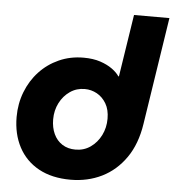

<svg xmlns="http://www.w3.org/2000/svg" viewBox="-53 -779 761 839"><g transform="rotate(5 328.0 -359.5)"><path d="M287 11.3Q205.3 11.3 147.5 -20.3Q89.7 -52 59.2 -109.3Q28.7 -166.7 28.7 -241.7Q28.7 -300 48.7 -351.5Q68.7 -403 104.8 -441.8Q141 -480.7 190.3 -502.8Q239.7 -525 298 -525Q340.3 -525 371.7 -514.5Q403 -504 424.3 -488.5Q445.7 -473 456 -457H458.7L501 -730H656.3L583.7 -259.3Q570.3 -170.7 528.3 -110.3Q486.3 -50 424.2 -19.3Q362 11.3 287 11.3ZM297.3 -121.7Q334.3 -121.7 363.2 -142Q392 -162.3 408.7 -195.5Q425.3 -228.7 425.3 -268.3Q425.3 -307.7 409.5 -334.5Q393.7 -361.3 368.7 -375.2Q343.7 -389 315 -389Q279 -389 250.5 -369.3Q222 -349.7 205.3 -317Q188.7 -284.3 188.7 -245Q188.7 -209 201.7 -181Q214.7 -153 239.2 -137.3Q263.7 -121.7 297.3 -121.7Z"/></g></svg>

Font: MuseoModerno Thin
Style: Italic
Weight: 100
Italic angle: -9°
Designer: Pablo Cosgaya, Héctor Gatti, Marcela Romero, and the Authors of The MuseoModerno Project.
Foundry: Omnibus-Type Team
Version: Version 1.003